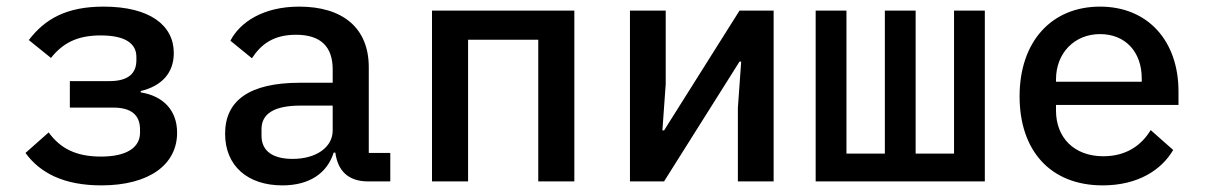

<svg xmlns="http://www.w3.org/2000/svg" viewBox="-20 -548 3640 580"><path d="M286 12C431 12 515 -51 515 -147C515 -215 473 -258 405 -269V-273C468 -288 505 -327 505 -388C505 -472 432 -528 293 -528C181 -528 116 -491 67 -427L134 -373C169 -417 212 -441 284 -441C361 -441 392 -415 392 -376V-366C392 -326 367 -303 311 -303H191V-223H322C377 -223 403 -200 403 -157V-147C403 -104 365 -75 285 -75C209 -75 162 -100 127 -148L57 -86C101 -25 174 12 286 12Z M1159 0V-86H1094V-345C1094 -464 1015 -528 884 -528C775 -528 705 -481 676 -425L741 -372C769 -415 807 -443 874 -443C948 -443 985 -408 985 -338V-298H886C733 -298 660 -244 660 -144C660 -47 728 12 833 12C914 12 968 -24 988 -87H993C1000 -35 1029 0 1092 0ZM864 -68C805 -68 770 -91 770 -138V-158C770 -205 809 -229 888 -229H985V-154C985 -103 935 -68 864 -68Z M1285 0H1394V-428H1606V0H1715V-516H1285Z M1883 0H1986L2214 -362H2219L2209 -222V0H2317V-516H2214L1986 -154H1981L1991 -294V-516H1883Z M2444 0H2955V-516H2862V-84H2746V-516H2653V-84H2537V-516H2444Z M3311 12C3418 12 3489 -35 3524 -95L3456 -155C3427 -107 3380 -76 3313 -76C3224 -76 3170 -133 3170 -214V-231H3540V-272C3540 -424 3448 -528 3303 -528C3156 -528 3060 -422 3060 -257C3060 -93 3153 12 3311 12ZM3303 -445C3379 -445 3429 -392 3429 -311V-301H3170V-308C3170 -388 3226 -445 3303 -445Z"/></svg>

Font: IBM Mono Medium
Style: Regular
Weight: 500
Monospace: yes
Designer: Mike Abbink, Paul van der Laan, Pieter van Rosmalen
Foundry: Bold Monday
Version: Version 2.3